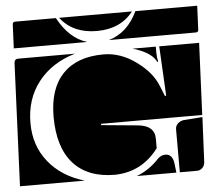

<svg xmlns="http://www.w3.org/2000/svg" viewBox="-47 -682 820 724"><g transform="rotate(-5 362.5 -320.0)"><path d="M0 -10 20 -475Q21 -490 35 -490H250Q161 -464 110.5 -399.5Q60 -335 60 -244Q60 -158 109.5 -96.5Q159 -35 245 -10ZM605 -10V-173Q605 -186 615 -195Q625 -204 639 -205L708 -210L700 -40Q699 -27 690.5 -18.5Q682 -10 670 -10ZM442 -10Q490 -28 527 -68Q540 -81 556 -81Q584 -81 588 -43L592 -10ZM149 -260Q149 -366 202.5 -422Q256 -478 357 -478Q421 -478 480 -435Q539 -392 559 -339L574 -302H579L569 -490H720L708 -218H325V-213L463 -200Q526 -194 526 -144V-108Q463 -24 361 -22Q258 -22 203.5 -83Q149 -144 149 -260ZM468 -490H556V-467Q556 -449 560 -433L556 -432Q554 -439 546 -448Q523 -474 468 -490ZM22 -530 26 -620Q26 -630 36 -630H190Q233 -550 300 -530ZM382 -530Q454 -551 491 -630H725L721 -540Q721 -530 711 -530ZM202 -630H478Q430 -568 340 -568Q250 -568 202 -630Z"/></g></svg>

Font: PrimecolorCV1
Style: Medium
Weight: 500
Designer: gluk
Foundry: gluk
Version: Version 0.672